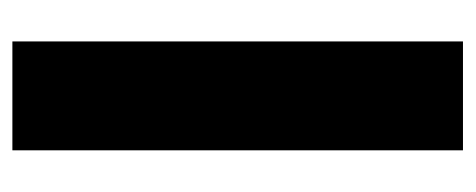

<svg xmlns="http://www.w3.org/2000/svg" viewBox="-249 -519 768 310"><g transform="rotate(90 135.0 -364.0)"><path d="M222.7 -727.5V0H46.9V-727.5Z"/></g></svg>

Font: Inter Display ExtraBold
Style: Regular
Weight: 800
Designer: Rasmus Andersson
Foundry: rsms
Version: Version 4.000;git-a52131595